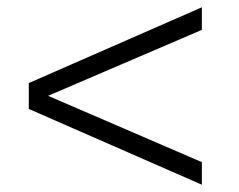

<svg xmlns="http://www.w3.org/2000/svg" viewBox="-20 -513 655 527"><path d="M534 -6V-68L112 -250L534 -431V-493L59 -285V-214Z"/></svg>

Font: Archivo ExtraLight
Style: Regular
Weight: 200
Designer: Hector Gatti
Foundry: Omnibus-Type
Version: Version 2.001